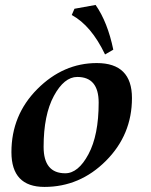

<svg xmlns="http://www.w3.org/2000/svg" viewBox="-20 -733 599 763"><path d="M239.3 -44.4Q291 -44.4 331.5 -120.1Q372.1 -195.8 372.1 -325.2Q372.1 -427.2 287.1 -427.2Q234.9 -427.2 194.1 -351.8Q153.3 -276.4 153.3 -149.4Q153.3 -44.4 239.3 -44.4ZM156.7 9.8Q25.4 9.8 25.4 -128.4Q25.4 -275.9 128.4 -379.2Q231.4 -482.4 364.7 -482.4Q504.4 -482.4 504.4 -343.3Q504.4 -197.3 400.9 -93.8Q297.4 9.8 156.7 9.8ZM397.5 -516.6Q342.3 -631.8 265.1 -673.3L275.9 -698.2L359.9 -713.4Q407.7 -645 430.2 -535.6Z"/></svg>

Font: Kelvinch
Style: Bold Italic
Weight: 700
Italic angle: -10°
Designer: Paul James Miller
Foundry: High-Logic / Made with FontCreator
Version: Version 3.30 September 23, 2016